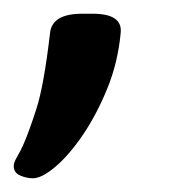

<svg xmlns="http://www.w3.org/2000/svg" viewBox="-48 -141 246 280"><path d="M0 119Q-9 119 -18.5 115Q-28 111 -28 101Q-28 96 -23 87.5Q-18 79 -14 70Q-6 52 5 18Q16 -16 25 -93Q28 -121 72 -121H87Q131 -121 128 -93Q124 -50 108.5 -12Q93 26 73 55.5Q53 85 33 102Q13 119 0 119Z"/></svg>

Font: Asap Condensed Condensed Medium
Style: Italic
Weight: 500
Width: 3
Italic angle: -6°
Designer: Pablo Cosgaya
Foundry: Omnibus-Type
Version: Version 3.001; ttfautohint (v1.8.4.7-5d5b)